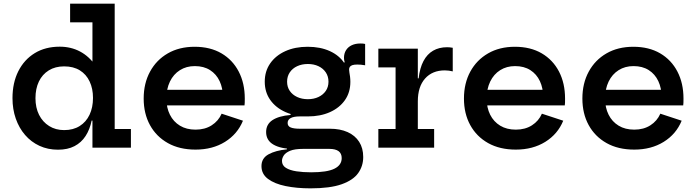

<svg xmlns="http://www.w3.org/2000/svg" viewBox="-20 -810 3814 1053"><path d="M487 0V-198L490 -242V-313L487 -402V-687.5H364.5V-790H609V-102.5H698V0ZM307.5 -554Q369 -554 419 -527.5Q469 -501 504.8 -449Q540.5 -397 558 -321L490 -273Q490 -324 471.5 -363.2Q453 -402.5 417.8 -424.2Q382.5 -446 332 -446Q283 -446 247.5 -424Q212 -402 193.2 -362.8Q174.5 -323.5 174.5 -271.5Q174.5 -219.5 194.2 -180.2Q214 -141 249.5 -118.8Q285 -96.5 332 -96.5Q381.5 -96.5 417 -118.8Q452.5 -141 471.2 -180.8Q490 -220.5 490 -273L505.5 -148.5H482.5Q472.5 -99.5 449.2 -63.8Q426 -28 388.5 -8.5Q351 11 298 11Q242.5 11 196.5 -10.2Q150.5 -31.5 117.5 -69.8Q84.5 -108 66.5 -159.5Q48.5 -211 48.5 -271.5Q48.5 -356 80.5 -419.5Q112.5 -483 170.5 -518.5Q228.5 -554 307.5 -554Z M1052.5 10.5Q964.5 10.5 900.8 -25.2Q837 -61 802.5 -124Q768 -187 768 -269.5Q768 -353 802.8 -417Q837.5 -481 900.2 -517.2Q963 -553.5 1047.5 -553.5Q1133 -553.5 1194.5 -517.5Q1256 -481.5 1289.2 -417.5Q1322.5 -353.5 1322.5 -269.5Q1322.5 -255.5 1322.2 -246.8Q1322 -238 1321 -232H1200.5Q1201.5 -241.5 1202 -252Q1202.5 -262.5 1202.5 -276.5Q1202.5 -326.5 1184.5 -365Q1166.5 -403.5 1132 -425.5Q1097.5 -447.5 1048.5 -447.5Q1002 -447.5 966.8 -425.2Q931.5 -403 912 -362.8Q892.5 -322.5 892.5 -269.5Q892.5 -219.5 911.8 -181Q931 -142.5 966.8 -120.8Q1002.5 -99 1052.5 -99Q1104 -99 1141 -122.8Q1178 -146.5 1195.5 -186.5L1312.5 -148Q1282.5 -74.5 1214 -32Q1145.5 10.5 1052.5 10.5ZM845.5 -232V-317.5H1265L1288.5 -232Z M1683 223Q1607.5 223 1546.5 210.5Q1485.5 198 1449.8 171.2Q1414 144.5 1414 101Q1414 57.5 1453 36.2Q1492 15 1553.5 9V-4L1643 6.5Q1596 6.5 1571 17Q1546 27.5 1536.2 42.8Q1526.5 58 1526.5 72.5Q1526.5 97 1548 110.5Q1569.5 124 1605.5 129.5Q1641.5 135 1686.5 135Q1774 135 1814 115.2Q1854 95.5 1854 57Q1854 6.5 1786 6.5H1590Q1520.5 6.5 1480 -16.8Q1439.5 -40 1439.5 -86Q1439.5 -128 1474 -151Q1508.5 -174 1573.5 -179.5V-200L1668 -171.5H1624Q1592 -171.5 1574.8 -162.8Q1557.5 -154 1557.5 -135.5Q1557.5 -118 1574.2 -111Q1591 -104 1625 -104H1789Q1845.5 -104 1886.5 -85.5Q1927.5 -67 1949.8 -32.2Q1972 2.5 1972 51Q1972 100.5 1944.5 139.2Q1917 178 1853.8 200.5Q1790.5 223 1683 223ZM1668 -171.5Q1599.5 -171.5 1546 -195.2Q1492.5 -219 1462.2 -261.8Q1432 -304.5 1432 -362Q1432 -419.5 1462 -462.5Q1492 -505.5 1545 -529.5Q1598 -553.5 1667.5 -553.5Q1736.5 -553.5 1788.8 -529.8Q1841 -506 1869 -463Q1885.5 -441 1893.5 -415.5Q1901.5 -390 1901.5 -361Q1901.5 -303.5 1871.8 -261Q1842 -218.5 1789.5 -195Q1737 -171.5 1668 -171.5ZM1668.5 -266Q1701 -266 1726.5 -278Q1752 -290 1766.8 -311.5Q1781.5 -333 1781.5 -362Q1781.5 -391 1766.8 -413Q1752 -435 1726.5 -447Q1701 -459 1668.5 -459Q1635.5 -459 1609.8 -447Q1584 -435 1569.2 -413Q1554.5 -391 1554.5 -362Q1554.5 -333 1569.2 -311.5Q1584 -290 1609.8 -278Q1635.5 -266 1668.5 -266ZM1901.5 -361 1869 -420 1844 -456.5 1870.5 -468.5Q1868.5 -474 1867.5 -480Q1866.5 -486 1866.5 -492.5Q1866.5 -517 1877.8 -534.8Q1889 -552.5 1909.2 -562Q1929.5 -571.5 1956.5 -571.5Q1964 -571.5 1970.5 -571Q1977 -570.5 1982.5 -569V-452Q1969.5 -454.5 1958.8 -455.2Q1948 -456 1939 -456Q1922.5 -456 1912.8 -452.8Q1903 -449.5 1898.8 -443.5Q1894.5 -437.5 1894.5 -429Q1894.5 -422.5 1896.2 -412.5Q1898 -402.5 1899.8 -389.2Q1901.5 -376 1901.5 -361Z M2271.5 -102.5H2361V0H2055V-102.5H2149.5V-440.5H2055V-543H2271.5ZM2463 -418.5Q2453 -421 2442 -422.5Q2431 -424 2419.5 -424Q2351 -424 2311.2 -379.2Q2271.5 -334.5 2271.5 -254L2248 -380.5H2276Q2282.5 -437.5 2302.5 -475.2Q2322.5 -513 2355.2 -532Q2388 -551 2432 -551Q2440 -551 2447.5 -550.2Q2455 -549.5 2463 -548Z M2809 10.5Q2721 10.5 2657.2 -25.2Q2593.5 -61 2559 -124Q2524.5 -187 2524.5 -269.5Q2524.5 -353 2559.2 -417Q2594 -481 2656.8 -517.2Q2719.5 -553.5 2804 -553.5Q2889.5 -553.5 2951 -517.5Q3012.5 -481.5 3045.8 -417.5Q3079 -353.5 3079 -269.5Q3079 -255.5 3078.8 -246.8Q3078.5 -238 3077.5 -232H2957Q2958 -241.5 2958.5 -252Q2959 -262.5 2959 -276.5Q2959 -326.5 2941 -365Q2923 -403.5 2888.5 -425.5Q2854 -447.5 2805 -447.5Q2758.5 -447.5 2723.2 -425.2Q2688 -403 2668.5 -362.8Q2649 -322.5 2649 -269.5Q2649 -219.5 2668.2 -181Q2687.5 -142.5 2723.2 -120.8Q2759 -99 2809 -99Q2860.5 -99 2897.5 -122.8Q2934.5 -146.5 2952 -186.5L3069 -148Q3039 -74.5 2970.5 -32Q2902 10.5 2809 10.5ZM2602 -232V-317.5H3021.5L3045 -232Z M3458.5 10.5Q3370.5 10.5 3306.8 -25.2Q3243 -61 3208.5 -124Q3174 -187 3174 -269.5Q3174 -353 3208.8 -417Q3243.5 -481 3306.2 -517.2Q3369 -553.5 3453.5 -553.5Q3539 -553.5 3600.5 -517.5Q3662 -481.5 3695.2 -417.5Q3728.5 -353.5 3728.5 -269.5Q3728.5 -255.5 3728.2 -246.8Q3728 -238 3727 -232H3606.5Q3607.5 -241.5 3608 -252Q3608.5 -262.5 3608.5 -276.5Q3608.5 -326.5 3590.5 -365Q3572.5 -403.5 3538 -425.5Q3503.5 -447.5 3454.5 -447.5Q3408 -447.5 3372.8 -425.2Q3337.5 -403 3318 -362.8Q3298.5 -322.5 3298.5 -269.5Q3298.5 -219.5 3317.8 -181Q3337 -142.5 3372.8 -120.8Q3408.5 -99 3458.5 -99Q3510 -99 3547 -122.8Q3584 -146.5 3601.5 -186.5L3718.5 -148Q3688.5 -74.5 3620 -32Q3551.5 10.5 3458.5 10.5ZM3251.5 -232V-317.5H3671L3694.5 -232Z"/></svg>

Font: Hepta Slab SemiBold
Style: Regular
Weight: 600
Designer: Michael LaGattuta
Foundry: Michael LaGattuta
Version: Version 1.102